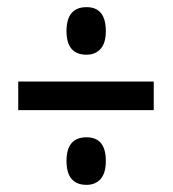

<svg xmlns="http://www.w3.org/2000/svg" viewBox="-20 -621 483 537"><path d="M222 -468Q166 -468 166 -534Q166 -601 222 -601Q276 -601 276 -534Q276 -501 261.5 -484.5Q247 -468 222 -468ZM31 -313V-393H410V-313ZM222 -104Q166 -104 166 -171Q166 -237 222 -237Q276 -237 276 -171Q276 -137 261.5 -120.5Q247 -104 222 -104Z"/></svg>

Font: Noto Sans Thai ExtCond Med
Style: Regular
Weight: 500
Width: 2
Designer: Monotype Design Team
Foundry: Monotype Imaging Inc.
Version: Version 2.002; ttfautohint (v1.8.4.7-5d5b)